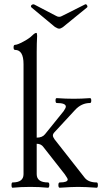

<svg xmlns="http://www.w3.org/2000/svg" viewBox="-20 -880 481 904"><path d="M238.8 -752.9 127.9 -845.2Q124.5 -849.1 126 -852.8Q127.4 -856.4 132.1 -858.6Q136.7 -860.8 141.1 -858.9L244.1 -805.2Q258.8 -796.4 272.9 -805.2L379.9 -858.9Q385.3 -862.3 389.4 -855.7Q393.6 -849.1 390.1 -845.2L276.9 -752.9Q266.1 -745.1 258.8 -745.1Q251.5 -745.1 238.8 -752.9ZM39.1 3.9Q34.2 3.9 34.2 -8.5Q34.2 -21 39.1 -21Q90.8 -21 90.8 -60.1V-578.1Q90.8 -645 50.8 -645Q43.9 -645 43.9 -657Q43.9 -668.9 50.8 -668.9Q62 -668.9 90.1 -684.1Q118.2 -699.2 131.8 -712.9Q144 -725.1 150.9 -725.1Q154.8 -725.1 154.8 -710.9Q152.8 -675.8 152.8 -636.2V-231.9Q179.2 -231.9 191.9 -248L279.8 -356.9Q290 -372.1 290 -377.9Q290 -395 247.1 -395Q241.7 -395 241.5 -406.5Q241.2 -418 247.1 -418Q288.6 -415 327.1 -415Q363.3 -415 403.8 -418Q409.7 -418 409.7 -406.5Q409.7 -395 403.8 -395Q363.3 -395 333 -361.8L237.8 -258.8Q229 -250 229 -242.2Q229 -234.9 236.8 -224.1L378.9 -43Q396.5 -21 435.1 -21Q440.9 -21 440.9 -8.5Q440.9 3.9 435.1 3.9Q382.8 0 347.2 0Q318.4 0 261.2 3.9Q254.9 3.9 254.9 -8.5Q254.9 -21 261.2 -21Q298.8 -21 298.8 -35.2Q298.8 -39.6 285.2 -59.1L184.1 -188Q173.3 -203.1 152.8 -203.1V-60.1Q152.8 -21 206.1 -21Q212.4 -21 212.2 -8.5Q211.9 3.9 206.1 3.9Q165 0 123 0Q77.6 0 39.1 3.9Z"/></svg>

Font: Junicode SmCond Light
Style: Regular
Weight: 300
Width: 4
Designer: Peter S. Baker
Version: Version 2.206